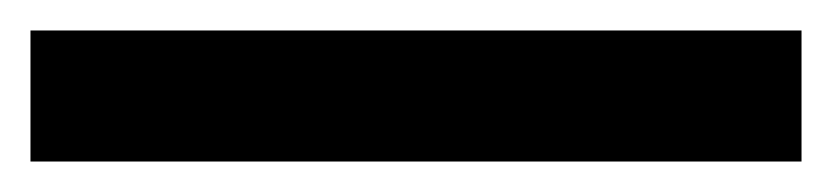

<svg xmlns="http://www.w3.org/2000/svg" viewBox="-23 -866 546 126"><path d="M503 -760H-3V-846H503Z"/></svg>

Font: Noto Sans Malayalam SemiBold
Style: Regular
Weight: 600
Designer: Jelle Bosma - Monotype Design Team
Foundry: Monotype Imaging Inc.
Version: Version 2.104; ttfautohint (v1.8.4.7-5d5b)